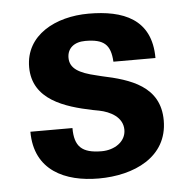

<svg xmlns="http://www.w3.org/2000/svg" viewBox="-44 -557 603 614"><g transform="rotate(-5 258.0 -250.0)"><path d="M44 -154C44 -29 142 14 249 14C362 14 472 -35 472 -153C472 -263 377 -292 287 -311L271 -315C214 -328 186 -345 186 -379C186 -409 208 -428 244 -428C304 -428 325 -409 328 -354H463C463 -480 372 -514 262 -514C156 -514 58 -463 58 -360C58 -255 161 -224 248 -206L269 -202C304 -195 344 -175 344 -134C344 -96 307 -72 266 -72C202 -72 179 -95 179 -154Z"/></g></svg>

Font: Perun
Style: Bold
Weight: 700
Foundry: Copyright (c) Stefan Peev, Context Ltd, 2016
Version: Version 1.089